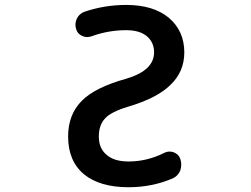

<svg xmlns="http://www.w3.org/2000/svg" viewBox="-20 -785 1040 794"><path d="M511.7 -10.7Q392.6 -10.7 327.1 -64.5Q261.7 -119.1 261.7 -220.7Q261.7 -311.5 318.4 -368.2Q373 -423.8 503.9 -460Q617.2 -494.1 617.2 -568.4Q617.2 -609.4 587.9 -634.8Q557.6 -660.2 502 -660.2Q427.7 -660.2 358.4 -634.8Q348.6 -631.8 339.8 -631.8Q329.1 -631.8 319.3 -636.7Q299.8 -645.5 294.9 -665Q292 -673.8 292 -682.6Q292 -695.3 297.9 -708Q307.6 -728.5 329.1 -736.3Q412.1 -764.6 502 -764.6Q613.3 -764.6 677.7 -711.9Q742.2 -657.2 742.2 -568.4Q742.2 -488.3 684.6 -433.6Q628.9 -378.9 509.8 -343.8Q438.5 -322.3 414.1 -294.9Q388.7 -267.6 388.7 -220.7Q388.7 -171.9 419.9 -145.5Q451.2 -117.2 511.7 -117.2Q587.9 -117.2 658.2 -152.3Q669.9 -158.2 681.6 -158.2Q689.5 -158.2 698.2 -155.3Q718.8 -147.5 725.6 -127.9Q729.5 -116.2 729.5 -104.5Q729.5 -92.8 725.6 -80.1Q715.8 -56.6 693.4 -46.9Q608.4 -10.7 511.7 -10.7Z"/></svg>

Font: Rounded-X Mgen+ 1mn medium
Style: Regular
Weight: 500
Designer: [Source Han Sans]
Ryoko NISHIZUKA  (kana & ideographs); Paul D. Hunt (Latin, Greek & Cyrillic); Wenlong ZHANG  (bopomofo
Version: Version 1.059.20150602